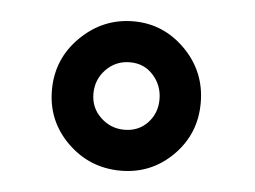

<svg xmlns="http://www.w3.org/2000/svg" viewBox="-33 -759 463 349"><g transform="rotate(5 198.5 -585.0)"><path d="M61 -583.5Q61 -640.6 101.8 -680.7Q142.6 -720.7 198.2 -720.7Q252.9 -720.7 292.7 -680.7Q332.5 -640.6 332.5 -583.5Q332.5 -526.9 293.2 -487.5Q253.9 -448.2 198.2 -448.2Q141.6 -448.2 101.3 -487.5Q61 -526.9 61 -583.5ZM198.2 -522.9Q224.1 -522.9 240.7 -540.5Q257.3 -558.1 257.3 -583.5Q257.3 -608.9 240.7 -627.4Q224.1 -646 198.2 -646Q172.4 -646 154.5 -627.7Q136.7 -609.4 136.7 -583.5Q136.7 -557.6 155 -540.3Q173.3 -522.9 198.2 -522.9Z"/></g></svg>

Font: TypoPRO Roboto
Style: Regular
Weight: 900
Designer: Google
Version: Version 2.136; 2016